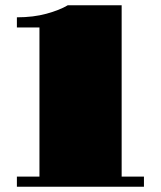

<svg xmlns="http://www.w3.org/2000/svg" viewBox="-20 -712 612 732"><path d="M44.4 -38.6H130.4V-607.4H44.4V-646Q107.4 -646 157.2 -659.7Q207 -673.3 238.3 -691.9H443.8V-38.6H528.8V0H44.4Z"/></svg>

Font: GravitasOne
Style: Regular
Weight: 400
Designer: Riccardo De Franceschi
Foundry: Sorkin Type Co.
Version: Version 1.001